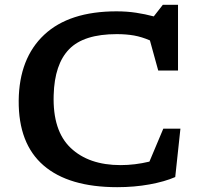

<svg xmlns="http://www.w3.org/2000/svg" viewBox="-20 -765 825 796"><path d="M480 -80.5Q539 -80.5 599.5 -95L657 -231.5H728L706.5 -31Q663 -12 600 -0.5Q537 11 466 11Q265 11 160.5 -79.2Q56 -169.5 57.5 -348.5Q59.5 -523.5 163.2 -620.8Q267 -718 463 -718Q506.5 -718 544.2 -712.2Q582 -706.5 617.5 -697L655 -745H718V-472.5H636L601.5 -597.5Q568 -612 535.8 -617.8Q503.5 -623.5 464 -623.5Q327.5 -623.5 266.8 -561.2Q206 -499 202.5 -370.5Q198 -223 273 -151.8Q348 -80.5 480 -80.5Z"/></svg>

Font: Newsreader 6pt Medium
Style: Regular
Weight: 500
Designer: Hugues Gentile
Foundry: Production Type
Version: Version 1.003; ttfautohint (v1.8.3)